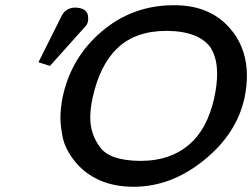

<svg xmlns="http://www.w3.org/2000/svg" viewBox="-20 -712 964 734"><path d="M641 -692Q644 -692 647 -692Q793 -692 870 -590V-591Q924 -519 924 -422Q924 -383 915 -339Q885 -200 759 -99Q635 1 494 2Q493 2 491 2Q347 2 267 -94Q229 -142 220 -186Q211 -230 211 -260Q211 -297 219 -338Q250 -490 368 -591Q485 -691 641 -692ZM216 -652Q223 -666 235.5 -674Q248 -682 265 -683Q317 -683 317 -644Q317 -641 317 -637Q317 -632 315 -625.5Q313 -619 309 -614L171 -460L127 -474ZM334 -338Q325 -296 325 -262Q325 -200 362.5 -149Q400 -98 515 -97Q517 -97 519 -97Q630 -97 703 -159Q772 -218 799 -337Q810 -389 810 -430Q810 -489 787 -526H788Q744 -592 621 -594Q619 -594 617 -594Q497 -594 428 -527Q396 -497 372 -449.5Q348 -402 334 -338Z"/></svg>

Font: New Athena Unicode
Style: Bold Italic
Weight: 700
Designer: J. Rusten 1997; rev. by R. Hancock 2001, 2002, rev. by D. Mastronarde 2002-2021
Foundry: Society for Classical Studies (formerly American Philological Association)
Version: Version 5.008